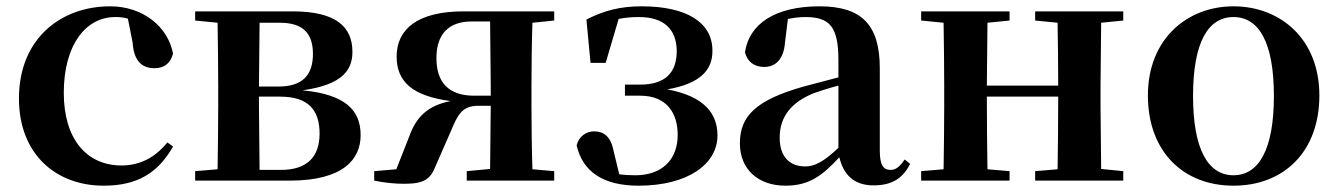

<svg xmlns="http://www.w3.org/2000/svg" viewBox="-20 -572 4238 608"><path d="M308 16C415 16 480 -24 528 -108L510 -121C472 -74 424 -48 365 -48C254 -48 182 -132 182 -278C182 -429 251 -518 345 -518C359 -518 372 -517 385 -513L400 -437C404 -376 432 -356 469 -356C499 -356 519 -370 528 -402C512 -488 432 -552 329 -552C173 -552 40 -450 40 -260C40 -83 158 16 308 16Z M667 0H897C1069 0 1122 -69 1122 -144C1122 -222 1075 -273 938 -286C1067 -304 1096 -352 1096 -408C1096 -487 1044 -536 907 -536H598V-507L669 -500C670 -442 671 -357 671 -301V-235C671 -179 670 -94 669 -36L598 -30V0ZM802 -500H866C940 -500 971 -466 971 -401C971 -333 936 -298 863 -298H800ZM800 -266H867C956 -266 992 -224 992 -149C992 -75 952 -34 870 -34H802L800 -235Z M1458 0H1735V-30L1666 -36C1664 -94 1663 -179 1663 -235V-301C1663 -357 1664 -443 1666 -500L1735 -507V-536H1448C1300 -536 1236 -478 1236 -393C1236 -314 1285 -268 1407 -252C1335 -238 1298 -202 1276 -140L1235 -36L1165 -30V0C1200 7 1230 10 1260 10C1326 10 1344 -6 1361 -50L1407 -155C1429 -208 1443 -237 1494 -237H1534L1532 -37L1458 -30ZM1534 -269H1481C1401 -269 1362 -311 1362 -388C1362 -466 1403 -504 1473 -504H1532L1534 -301Z M2002 16C2159 16 2252 -53 2252 -143C2252 -212 2211 -267 2093 -289C2198 -307 2237 -351 2236 -412C2236 -500 2156 -552 2012 -552C1945 -552 1893 -539 1837 -510L1850 -373H1898L1939 -512C1958 -516 1979 -518 2003 -518C2080 -518 2122 -482 2123 -411C2123 -342 2087 -304 2006 -304H1959V-269H2007C2093 -269 2126 -212 2126 -145C2126 -66 2076 -17 1992 -17C1972 -17 1956 -18 1941 -20L1923 -94C1914 -142 1890 -156 1861 -156C1838 -156 1814 -142 1806 -112C1825 -27 1892 16 2002 16Z M2746 15C2802 15 2838 -5 2862 -53L2845 -67C2827 -41 2815 -34 2800 -34C2778 -34 2766 -48 2766 -95V-356C2766 -494 2708 -552 2575 -552C2434 -552 2352 -496 2339 -406C2347 -376 2369 -360 2400 -360C2434 -360 2462 -382 2466 -439L2475 -512C2495 -516 2512 -518 2530 -518C2607 -518 2635 -488 2635 -381V-327L2525 -298C2373 -255 2323 -204 2323 -118C2323 -34 2383 16 2467 16C2543 16 2584 -16 2638 -74C2651 -18 2685 15 2746 15ZM2635 -104C2586 -57 2557 -45 2530 -45C2481 -45 2449 -75 2449 -136C2449 -203 2486 -248 2557 -277C2577 -284 2605 -293 2635 -301Z M3258 -507 3329 -500C3330 -445 3331 -363 3331 -301H3105L3107 -500L3177 -507V-536H2897V-507L2968 -500C2969 -442 2970 -357 2970 -301V-235C2970 -179 2969 -94 2968 -36L2897 -30V0H3177V-30L3107 -36C3106 -94 3105 -182 3105 -266H3331C3331 -182 3330 -94 3329 -36L3258 -30V0H3537V-30L3467 -37L3465 -235V-301L3467 -500L3537 -507V-536H3258Z M3886 16C4044 16 4158 -90 4158 -270C4158 -449 4034 -552 3886 -552C3739 -552 3615 -448 3615 -270C3615 -92 3727 16 3886 16ZM3886 -17C3805 -17 3758 -100 3758 -268C3758 -437 3805 -518 3886 -518C3967 -518 4014 -437 4014 -268C4014 -100 3967 -17 3886 -17Z"/></svg>

Font: GenRyuMin2 TW B
Style: Regular
Weight: 700
Version: Version 2.100;PS 2.1;hotconv 16.6.51;makeotf.lib2.5.65220 DE